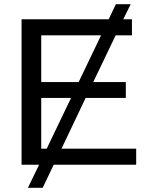

<svg xmlns="http://www.w3.org/2000/svg" viewBox="-20 -779 707 908"><path d="M182 109H112L165 0H82V-688H494L528 -759H598L563 -688H604V-612H527L421 -391H575V-316H385L271 -76H624V0H234ZM175 -612V-391H352L458 -612ZM175 -316V-76H201L316 -316Z"/></svg>

Font: Libra Sans
Style: Regular
Weight: 400
Foundry: Context Ltd
Version: Version 1.002